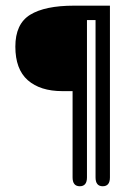

<svg xmlns="http://www.w3.org/2000/svg" viewBox="-20 -646 496 678"><path d="M368.2 -19.5Q368.2 11.7 342.8 11.7Q317.4 11.7 317.4 -19.5V-575.2H287.1V-19.5Q287.1 11.7 261.7 11.7Q236.3 11.7 236.3 -19.5V-324.2H200.2Q122.1 -324.2 78.1 -362.8Q34.2 -401.4 34.2 -481.4Q34.2 -561.5 86.4 -593.8Q138.7 -626 241.2 -626H368.2Z"/></svg>

Font: Jura
Style: Book
Weight: 400
Version: Version 2.5